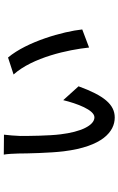

<svg xmlns="http://www.w3.org/2000/svg" viewBox="179 -794 641 1040"><g transform="rotate(-90 500.0 -273.5)"><path d="M291 -573 183 -574C186 -562 189 -514 189 -494C189 -452 192 -320 201 -249C227 -39 308 27 384 27C455 27 503 -32 553 -169L478 -252C460 -178 425 -83 385 -83C341 -83 306 -157 293 -266C285 -327 284 -440 284 -484C284 -502 289 -559 291 -573ZM709 -551 617 -521C710 -417 751 -226 763 -112L861 -149C850 -252 796 -447 709 -551Z"/></g></svg>

Font: Noto Sans T Chinese Medium
Style: Regular
Weight: 500
Designer: Ryoko NISHIZUKA (kana & ideographs); Paul D. Hunt (Latin, Greek & Cyrillic); Wenlong ZHANG (bopomofo); Sandoll Communica
Foundry: Adobe Systems Incorporated
Version: Version 1.000;PS 1;hotconv 1.0.78;makeotf.lib2.5.61930